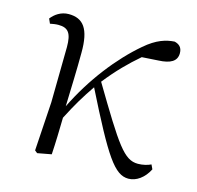

<svg xmlns="http://www.w3.org/2000/svg" viewBox="-85 -615 737 718"><g transform="rotate(15 284.0 -256.0)"><path d="M471 14C501 14 531 -7 549 -43L541 -60C529 -54 510 -49 491 -49C437 -49 406 -97 279 -310C320 -362 360 -402 402 -438L465 -442C512 -444 536 -458 536 -489C536 -513 522 -522 506 -526C474 -524 438 -514 393 -475C313 -407 232 -304 175 -187C177 -257 180 -330 180 -395C181 -489 153 -523 97 -523C67 -523 44 -506 30 -488L38 -470C48 -472 59 -474 70 -474C108 -474 122 -456 122 -402L119 -187L107 2L117 10L171 0C174 -48 175 -95 176 -143C208 -205 227 -236 259 -283C378 -45 417 14 471 14Z"/></g></svg>

Font: Noto Serif CJK HK Light
Style: Regular
Weight: 300
Designer: Ryoko NISHIZUKA 西塚涼子 (kana & ideographs); Frank Grießhammer (Latin, Greek & Cyrillic); Wenlong ZHANG 张文龙 (bopomofo); San
Foundry: Adobe
Version: Version 2.001;hotconv 1.1.0;makeotfexe 2.6.0